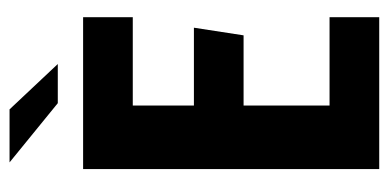

<svg xmlns="http://www.w3.org/2000/svg" viewBox="-226 -588 814 402"><g transform="rotate(-90 181.0 -387.0)"><path d="M28 -620H346V-516H161V-388H324L308 -284H161V-104H346V0H28ZM166 -673 42 -774H153L248 -673Z"/></g></svg>

Font: Smooch Sans Thin ExtraBold
Style: Regular
Weight: 800
Version: Version 1.010